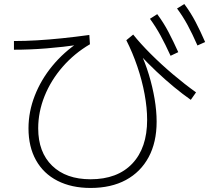

<svg xmlns="http://www.w3.org/2000/svg" viewBox="-20 -875 1040 950"><path d="M428 55Q334 55 264.5 19.5Q195 -16 158 -82.5Q121 -149 121 -240Q121 -322 152 -401.5Q183 -481 239.5 -549.5Q296 -618 372 -668L381 -655Q291 -642 209 -635.5Q127 -629 49 -629V-672Q105 -672 163.5 -675.5Q222 -679 285.5 -685.5Q349 -692 422 -702L425 -656Q348 -611 290 -544.5Q232 -478 200.5 -399.5Q169 -321 169 -240Q169 -122 238 -55Q307 12 428 12Q561 12 634.5 -65.5Q708 -143 708 -282Q708 -341 695.5 -409Q683 -477 659.5 -546Q636 -615 605 -676L639 -704Q674 -660 725.5 -608.5Q777 -557 835.5 -507.5Q894 -458 950 -418L924 -381Q884 -409 841 -444.5Q798 -480 754.5 -521Q711 -562 671 -605V-624Q698 -567 716.5 -506Q735 -445 745 -385.5Q755 -326 755 -273Q755 -171 715.5 -97.5Q676 -24 603 15.5Q530 55 428 55ZM824 -599Q798 -656 774.5 -699Q751 -742 722 -782L758 -805Q790 -762 814 -716Q838 -670 862 -617ZM957 -650Q932 -707 908.5 -750.5Q885 -794 856 -833L892 -855Q924 -812 948 -766Q972 -720 995 -667Z"/></svg>

Font: M PLUS 2 Thin Light
Style: Regular
Weight: 300
Version: Version 1.001